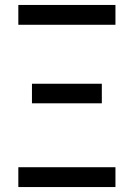

<svg xmlns="http://www.w3.org/2000/svg" viewBox="-20 -755 540 775"><path d="M54 -655V-735H446V-655ZM109 -338V-417H391V-338ZM54 0V-80H446V0Z"/></svg>

Font: Iosevka SS10 Medium
Style: Regular
Weight: 500
Monospace: yes
Designer: Belleve Invis
Foundry: Belleve Invis
Version: Version 28.0.6; ttfautohint (v1.8.4)